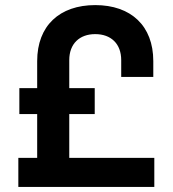

<svg xmlns="http://www.w3.org/2000/svg" viewBox="-20 -734 678 754"><path d="M52 0H586V-114H252V-286H352V-388H252V-498C252 -562 292 -600 354 -600C416 -600 456 -562 456 -498V-432H582V-494C582 -633 494 -714 354 -714C214 -714 126 -633 126 -494V-388H56V-286H126V-114H52Z"/></svg>

Font: Meta Space
Style: Bold
Weight: 700
Designer: Meta Pool / Florian Karsten
Foundry: Meta Pool / Florian Karsten
Version: Version 2.000;Glyphs 3.1.1 (3137)